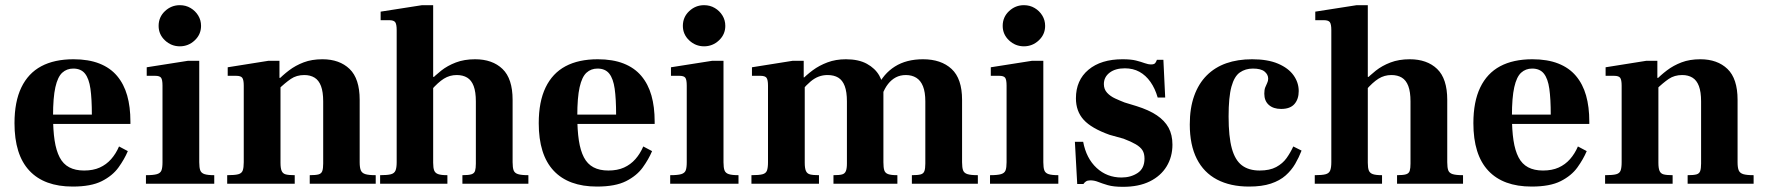

<svg xmlns="http://www.w3.org/2000/svg" viewBox="-20 -710 6821 742"><path d="M261 11Q151 11 93.5 -50.5Q36 -112 36 -234Q36 -317 62.5 -372Q89 -427 139.5 -454Q190 -481 264 -481Q322 -481 364 -464.5Q406 -448 432.5 -416.5Q459 -385 471.5 -341Q484 -297 484 -240V-231H121V-267H335Q335 -328 329.5 -367Q324 -406 308.5 -425.5Q293 -445 263 -445Q238 -445 220.5 -429Q203 -413 194 -373Q185 -333 185 -262Q185 -207 191 -167.5Q197 -128 210.5 -102Q224 -76 247.5 -63.5Q271 -51 305 -51Q340 -51 365.5 -62.5Q391 -74 409.5 -95Q428 -116 440 -144L474 -126Q461 -95 438 -63Q415 -31 373.5 -10Q332 11 261 11Z M544 0V-33Q573 -33 586.5 -37Q600 -41 604 -51.5Q608 -62 608 -83V-379Q608 -402 602.5 -409.5Q597 -417 580 -417H547V-450L706 -475H750V-83Q750 -62 754 -51.5Q758 -41 770.5 -37Q783 -33 808 -33V0ZM675 -531Q642 -531 617.5 -554Q593 -577 593 -610Q593 -644 617.5 -667Q642 -690 675 -690Q698 -690 716.5 -679Q735 -668 746 -650Q757 -632 757 -610Q757 -577 732.5 -554Q708 -531 675 -531Z M1177 0V-33Q1200 -33 1211 -36Q1222 -39 1225.5 -49Q1229 -59 1229 -78V-318Q1229 -355 1220.5 -377.5Q1212 -400 1195.5 -410Q1179 -420 1156 -420Q1126 -420 1104 -405Q1082 -390 1055 -364L1052 -398Q1072 -419 1097 -438Q1122 -457 1153.5 -469Q1185 -481 1226 -481Q1292 -481 1331 -443.5Q1370 -406 1370 -324V-83Q1370 -62 1374.5 -51.5Q1379 -41 1392 -37Q1405 -33 1432 -33V0ZM858 0V-33Q887 -33 900.5 -36.5Q914 -40 918 -51Q922 -62 922 -83V-379Q922 -401 916.5 -409Q911 -417 893 -417H860V-450L1017 -475H1060V-409H1064V-81Q1064 -60 1068.5 -49.5Q1073 -39 1084.5 -36Q1096 -33 1119 -33V0Z M1767 0V-33Q1791 -33 1802 -36.5Q1813 -40 1816 -50Q1819 -60 1819 -78V-318Q1819 -355 1810.5 -377.5Q1802 -400 1785.5 -410Q1769 -420 1745 -420Q1718 -420 1695.5 -406Q1673 -392 1646 -361L1642 -398Q1661 -418 1685 -437Q1709 -456 1741.5 -468.5Q1774 -481 1816 -481Q1883 -481 1922 -443.5Q1961 -406 1961 -324V-83Q1961 -62 1965 -51.5Q1969 -41 1982 -37Q1995 -33 2022 -33V0ZM1449 0V-33Q1477 -33 1490.5 -36.5Q1504 -40 1508.5 -51Q1513 -62 1513 -83V-594Q1513 -616 1507.5 -624Q1502 -632 1484 -632H1451V-665L1611 -690H1654V-81Q1654 -61 1658 -51Q1662 -41 1673.5 -37Q1685 -33 1709 -33V0ZM1625 -405V-413H1660V-405Z M2287 11Q2177 11 2119.5 -50.5Q2062 -112 2062 -234Q2062 -317 2088.5 -372Q2115 -427 2165.5 -454Q2216 -481 2290 -481Q2348 -481 2390 -464.5Q2432 -448 2458.5 -416.5Q2485 -385 2497.5 -341Q2510 -297 2510 -240V-231H2147V-267H2361Q2361 -328 2355.5 -367Q2350 -406 2334.5 -425.5Q2319 -445 2289 -445Q2264 -445 2246.5 -429Q2229 -413 2220 -373Q2211 -333 2211 -262Q2211 -207 2217 -167.5Q2223 -128 2236.5 -102Q2250 -76 2273.5 -63.5Q2297 -51 2331 -51Q2366 -51 2391.5 -62.5Q2417 -74 2435.5 -95Q2454 -116 2466 -144L2500 -126Q2487 -95 2464 -63Q2441 -31 2399.5 -10Q2358 11 2287 11Z M2570 0V-33Q2599 -33 2612.5 -37Q2626 -41 2630 -51.5Q2634 -62 2634 -83V-379Q2634 -402 2628.5 -409.5Q2623 -417 2606 -417H2573V-450L2732 -475H2776V-83Q2776 -62 2780 -51.5Q2784 -41 2796.5 -37Q2809 -33 2834 -33V0ZM2701 -531Q2668 -531 2643.5 -554Q2619 -577 2619 -610Q2619 -644 2643.5 -667Q2668 -690 2701 -690Q2724 -690 2742.5 -679Q2761 -668 2772 -650Q2783 -632 2783 -610Q2783 -577 2758.5 -554Q2734 -531 2701 -531Z M3504 0V-33Q3527 -33 3538 -36Q3549 -39 3552.5 -49Q3556 -59 3556 -78V-318Q3556 -354 3547 -376.5Q3538 -399 3521 -409.5Q3504 -420 3481 -420Q3459 -420 3442 -411Q3425 -402 3412 -385.5Q3399 -369 3390 -345L3370 -373Q3394 -425 3438.5 -453Q3483 -481 3547 -481Q3617 -481 3657.5 -443.5Q3698 -406 3698 -324V-83Q3698 -62 3702 -51.5Q3706 -41 3719 -37Q3732 -33 3759 -33V0ZM2884 0V-33Q2913 -33 2926.5 -36.5Q2940 -40 2944 -51Q2948 -62 2948 -83V-379Q2948 -401 2942.5 -409Q2937 -417 2919 -417H2886V-450L3043 -475H3086V-411H3090V-81Q3090 -60 3094.5 -49.5Q3099 -39 3110.5 -36Q3122 -33 3145 -33V0ZM3201 0V-33Q3224 -33 3234.5 -36Q3245 -39 3249 -49Q3253 -59 3253 -78V-318Q3253 -355 3244.5 -377.5Q3236 -400 3219.5 -410Q3203 -420 3178 -420Q3160 -420 3144 -414Q3128 -408 3112.5 -395Q3097 -382 3079 -361L3075 -398Q3096 -420 3121 -438.5Q3146 -457 3178 -469Q3210 -481 3249 -481Q3298 -481 3330 -463.5Q3362 -446 3378 -418Q3394 -390 3394 -358V-83Q3394 -62 3397.5 -51.5Q3401 -41 3412.5 -37Q3424 -33 3448 -33V0Z M3806 0V-33Q3835 -33 3848.5 -37Q3862 -41 3866 -51.5Q3870 -62 3870 -83V-379Q3870 -402 3864.5 -409.5Q3859 -417 3842 -417H3809V-450L3968 -475H4012V-83Q4012 -62 4016 -51.5Q4020 -41 4032.5 -37Q4045 -33 4070 -33V0ZM3937 -531Q3904 -531 3879.5 -554Q3855 -577 3855 -610Q3855 -644 3879.5 -667Q3904 -690 3937 -690Q3960 -690 3978.5 -679Q3997 -668 4008 -650Q4019 -632 4019 -610Q4019 -577 3994.5 -554Q3970 -531 3937 -531Z M4320 12Q4283 12 4261 5.5Q4239 -1 4224 -7Q4209 -13 4194 -13Q4183 -13 4177 -9Q4171 -5 4167 1H4143L4134 -162H4166Q4178 -98 4218 -61Q4258 -24 4314 -24Q4350 -24 4376.5 -41.5Q4403 -59 4403 -97Q4403 -117 4395 -129.5Q4387 -142 4369 -152.5Q4351 -163 4322 -174L4268 -189Q4198 -214 4168 -247Q4138 -280 4138 -330Q4138 -400 4186.5 -440.5Q4235 -481 4318 -481Q4351 -481 4370.5 -476Q4390 -471 4403.5 -466Q4417 -461 4429 -461Q4441 -461 4445 -467Q4449 -473 4451 -479H4476L4483 -333H4454Q4444 -368 4426 -393.5Q4408 -419 4383.5 -432.5Q4359 -446 4327 -446Q4290 -446 4268 -429Q4246 -412 4246 -385Q4246 -365 4258.5 -351.5Q4271 -338 4289.5 -329.5Q4308 -321 4326 -314L4372 -300Q4420 -285 4450.5 -264.5Q4481 -244 4496 -216.5Q4511 -189 4511 -151Q4511 -104 4488.5 -67Q4466 -30 4423.5 -9Q4381 12 4320 12Z M4807 11Q4735 11 4683.5 -16Q4632 -43 4605 -96.5Q4578 -150 4578 -229Q4578 -292 4595 -339.5Q4612 -387 4643.5 -418.5Q4675 -450 4719 -465.5Q4763 -481 4819 -481Q4879 -481 4919 -464Q4959 -447 4979 -419Q4999 -391 4999 -358Q4999 -327 4982.5 -308Q4966 -289 4931 -289Q4901 -289 4883.5 -304.5Q4866 -320 4866 -348Q4866 -363 4869.5 -372Q4873 -381 4877 -389Q4881 -397 4881 -406Q4881 -422 4867 -433.5Q4853 -445 4822 -445Q4793 -445 4771.5 -430Q4750 -415 4739 -375Q4728 -335 4728 -260Q4728 -182 4740.5 -136.5Q4753 -91 4779.5 -71Q4806 -51 4848 -51Q4887 -51 4912 -64.5Q4937 -78 4952 -99Q4967 -120 4978 -144L5010 -128Q5000 -102 4985.5 -77Q4971 -52 4948.5 -32Q4926 -12 4891.5 -0.5Q4857 11 4807 11Z M5379 0V-33Q5403 -33 5414 -36.5Q5425 -40 5428 -50Q5431 -60 5431 -78V-318Q5431 -355 5422.5 -377.5Q5414 -400 5397.5 -410Q5381 -420 5357 -420Q5330 -420 5307.5 -406Q5285 -392 5258 -361L5254 -398Q5273 -418 5297 -437Q5321 -456 5353.5 -468.5Q5386 -481 5428 -481Q5495 -481 5534 -443.5Q5573 -406 5573 -324V-83Q5573 -62 5577 -51.5Q5581 -41 5594 -37Q5607 -33 5634 -33V0ZM5061 0V-33Q5089 -33 5102.5 -36.5Q5116 -40 5120.5 -51Q5125 -62 5125 -83V-594Q5125 -616 5119.5 -624Q5114 -632 5096 -632H5063V-665L5223 -690H5266V-81Q5266 -61 5270 -51Q5274 -41 5285.5 -37Q5297 -33 5321 -33V0ZM5237 -405V-413H5272V-405Z M5899 11Q5789 11 5731.5 -50.5Q5674 -112 5674 -234Q5674 -317 5700.5 -372Q5727 -427 5777.5 -454Q5828 -481 5902 -481Q5960 -481 6002 -464.5Q6044 -448 6070.5 -416.5Q6097 -385 6109.5 -341Q6122 -297 6122 -240V-231H5759V-267H5973Q5973 -328 5967.5 -367Q5962 -406 5946.5 -425.5Q5931 -445 5901 -445Q5876 -445 5858.5 -429Q5841 -413 5832 -373Q5823 -333 5823 -262Q5823 -207 5829 -167.5Q5835 -128 5848.5 -102Q5862 -76 5885.5 -63.5Q5909 -51 5943 -51Q5978 -51 6003.5 -62.5Q6029 -74 6047.5 -95Q6066 -116 6078 -144L6112 -126Q6099 -95 6076 -63Q6053 -31 6011.5 -10Q5970 11 5899 11Z M6502 0V-33Q6525 -33 6536 -36Q6547 -39 6550.5 -49Q6554 -59 6554 -78V-318Q6554 -355 6545.5 -377.5Q6537 -400 6520.5 -410Q6504 -420 6481 -420Q6451 -420 6429 -405Q6407 -390 6380 -364L6377 -398Q6397 -419 6422 -438Q6447 -457 6478.5 -469Q6510 -481 6551 -481Q6617 -481 6656 -443.5Q6695 -406 6695 -324V-83Q6695 -62 6699.5 -51.5Q6704 -41 6717 -37Q6730 -33 6757 -33V0ZM6183 0V-33Q6212 -33 6225.5 -36.5Q6239 -40 6243 -51Q6247 -62 6247 -83V-379Q6247 -401 6241.5 -409Q6236 -417 6218 -417H6185V-450L6342 -475H6385V-409H6389V-81Q6389 -60 6393.5 -49.5Q6398 -39 6409.5 -36Q6421 -33 6444 -33V0Z"/></svg>

Font: Frank Ruhl Libre
Style: Bold
Weight: 700
Designer: Yanek Iontef
Foundry: Fontef
Version: Version 6.004